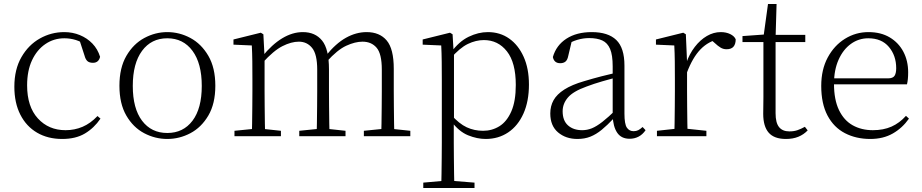

<svg xmlns="http://www.w3.org/2000/svg" viewBox="-20 -683 4623 963"><path d="M292 14Q220 14 166 -17.5Q112 -49 82 -108Q52 -167 52 -248Q52 -335 87.5 -396.5Q123 -458 180 -490Q237 -522 302 -522Q344 -522 380.5 -507Q417 -492 443.5 -464.5Q470 -437 482 -398Q475 -368 446 -368Q428 -368 418.5 -376.5Q409 -385 404 -404L376 -490L419 -452Q388 -474 360 -482.5Q332 -491 303 -491Q250 -491 207.5 -462Q165 -433 140.5 -380.5Q116 -328 116 -255Q116 -148 170 -89Q224 -30 309 -30Q354 -30 394 -47Q434 -64 469 -101L484 -88Q452 -41 406 -13.5Q360 14 292 14Z M819 14Q758 14 703 -15Q648 -44 613.5 -103.5Q579 -163 579 -253Q579 -343 614 -403Q649 -463 704 -492.5Q759 -522 819 -522Q880 -522 935 -492.5Q990 -463 1025 -403Q1060 -343 1060 -253Q1060 -163 1025 -103.5Q990 -44 935 -15Q880 14 819 14ZM819 -16Q899 -16 945.5 -77.5Q992 -139 992 -252Q992 -365 945.5 -428Q899 -491 819 -491Q739 -491 692.5 -428Q646 -365 646 -252Q646 -139 692.5 -77.5Q739 -16 819 -16Z M1156 0V-27L1266 -38H1286L1389 -27V0ZM1243 0Q1244 -24 1244.5 -64.5Q1245 -105 1245.5 -149Q1246 -193 1246 -226V-282Q1246 -333 1245.5 -375.5Q1245 -418 1243 -455L1151 -459V-485L1288 -519L1301 -511L1307 -396V-393V-226Q1307 -193 1307.5 -149Q1308 -105 1308.5 -64.5Q1309 -24 1310 0ZM1481 0V-27L1590 -38H1611L1713 -27V0ZM1568 0Q1569 -24 1569.5 -64Q1570 -104 1570.5 -148Q1571 -192 1571 -226V-334Q1571 -411 1545.5 -442.5Q1520 -474 1479 -474Q1441 -474 1396.5 -451.5Q1352 -429 1296 -367L1285 -398H1294Q1344 -460 1395.5 -491Q1447 -522 1499 -522Q1561 -522 1595.5 -479.5Q1630 -437 1630 -335V-226Q1630 -192 1630.5 -148Q1631 -104 1631.5 -64Q1632 -24 1633 0ZM1805 0V-27L1914 -38H1934L2038 -27V0ZM1891 0Q1893 -24 1893.5 -64Q1894 -104 1894.5 -148Q1895 -192 1895 -226V-334Q1895 -413 1869 -443.5Q1843 -474 1798 -474Q1761 -474 1716.5 -453.5Q1672 -433 1619 -374L1607 -404H1615Q1664 -465 1715 -493.5Q1766 -522 1819 -522Q1884 -522 1919.5 -480Q1955 -438 1955 -338V-226Q1955 -192 1955.5 -148Q1956 -104 1956.5 -64Q1957 -24 1958 0Z M2103 260V233L2215 223H2236L2360 233V260ZM2193 260Q2194 229 2194.5 189.5Q2195 150 2195.5 108.5Q2196 67 2196 32V-278Q2196 -330 2195.5 -374Q2195 -418 2193 -455L2100 -459V-485L2237 -519L2250 -511L2255 -425L2257 -420V-80L2256 -71V32Q2256 66 2256.5 107.5Q2257 149 2257.5 189Q2258 229 2259 260ZM2416 14Q2373 14 2327.5 -4.5Q2282 -23 2243 -75H2230L2242 -108Q2283 -62 2321 -44.5Q2359 -27 2403 -27Q2448 -27 2485 -50Q2522 -73 2544.5 -124Q2567 -175 2567 -257Q2567 -369 2522.5 -425.5Q2478 -482 2407 -482Q2367 -482 2326.5 -462.5Q2286 -443 2239 -389L2230 -420H2242Q2282 -475 2330.5 -498.5Q2379 -522 2427 -522Q2488 -522 2534 -489.5Q2580 -457 2606.5 -398Q2633 -339 2633 -259Q2633 -175 2605.5 -113.5Q2578 -52 2529 -19Q2480 14 2416 14Z M2876 14Q2818 14 2779 -19Q2740 -52 2740 -114Q2740 -151 2756.5 -180.5Q2773 -210 2810.5 -234Q2848 -258 2910 -276Q2953 -289 2997.5 -300.5Q3042 -312 3082 -321V-297Q3042 -287 3000.5 -275Q2959 -263 2922 -249Q2855 -225 2828.5 -194Q2802 -163 2802 -125Q2802 -78 2829 -54Q2856 -30 2900 -30Q2925 -30 2948.5 -39.5Q2972 -49 3001.5 -72Q3031 -95 3071 -134L3077 -89H3058Q3026 -55 2998 -32Q2970 -9 2941 2.5Q2912 14 2876 14ZM3138 13Q3096 13 3075.5 -17.5Q3055 -48 3053 -102V-106V-350Q3053 -407 3040 -437.5Q3027 -468 3001 -480Q2975 -492 2935 -492Q2905 -492 2875 -483Q2845 -474 2813 -454L2849 -482L2830 -402Q2826 -382 2816 -374Q2806 -366 2790 -366Q2759 -366 2753 -397Q2770 -456 2821 -489Q2872 -522 2948 -522Q3030 -522 3071 -482.5Q3112 -443 3112 -354V-113Q3112 -61 3124 -43Q3136 -25 3158 -25Q3171 -25 3181 -30Q3191 -35 3203 -46L3218 -30Q3203 -8 3182.5 2.5Q3162 13 3138 13Z M3275 0V-27L3386 -39H3409L3523 -27V0ZM3362 0Q3363 -24 3363.5 -64.5Q3364 -105 3364.5 -149Q3365 -193 3365 -226V-281Q3365 -333 3364.5 -375.5Q3364 -418 3362 -455L3270 -459V-485L3407 -519L3420 -511L3426 -371V-370V-226Q3426 -193 3426.5 -149Q3427 -105 3427.5 -64.5Q3428 -24 3429 0ZM3425 -318 3408 -367H3422Q3438 -413 3465 -448Q3492 -483 3525.5 -502.5Q3559 -522 3595 -522Q3622 -522 3642.5 -512Q3663 -502 3670 -486Q3670 -462 3659 -449Q3648 -436 3624 -436Q3608 -436 3594.5 -444Q3581 -452 3564 -468L3541 -488H3590Q3534 -477 3494 -436Q3454 -395 3425 -318Z M3839 -472V-508H4019V-472ZM3922 14Q3863 14 3835.5 -17.5Q3808 -49 3808 -112Q3808 -135 3808.5 -152.5Q3809 -170 3809 -196V-472H3704V-502L3829 -511L3809 -496L3832 -663H3875L3870 -493V-481V-115Q3870 -67 3887.5 -45.5Q3905 -24 3939 -24Q3962 -24 3979.5 -30Q3997 -36 4017 -47L4031 -29Q4011 -8 3984 3Q3957 14 3922 14Z M4345 14Q4274 14 4218 -15Q4162 -44 4130.5 -103.5Q4099 -163 4099 -252Q4099 -334 4131.5 -394.5Q4164 -455 4218 -488.5Q4272 -522 4336 -522Q4398 -522 4442.5 -495.5Q4487 -469 4511 -423.5Q4535 -378 4535 -320Q4535 -283 4529 -260H4129V-290H4434Q4458 -290 4466.5 -302.5Q4475 -315 4475 -341Q4475 -404 4438.5 -447.5Q4402 -491 4335 -491Q4287 -491 4248 -463Q4209 -435 4186 -383.5Q4163 -332 4163 -263Q4163 -183 4188 -131Q4213 -79 4257 -54.5Q4301 -30 4358 -30Q4411 -30 4451.5 -48Q4492 -66 4524 -102L4539 -88Q4506 -41 4458 -13.5Q4410 14 4345 14Z"/></svg>

Font: Noto Serif KR
Style: Regular
Weight: 200
Designer: Ryoko NISHIZUKA 西塚涼子 (kana & ideographs); Frank Grießhammer (Latin, Greek & Cyrillic); Wenlong ZHANG 张文龙 (bopomofo); San
Foundry: Adobe
Version: Version 2.001;hotconv 1.1.0;makeotfexe 2.6.0